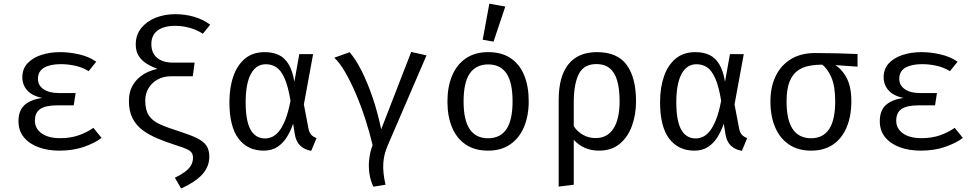

<svg xmlns="http://www.w3.org/2000/svg" viewBox="-20 -828 5440 1070"><path d="M391 -241H301Q234 -241 204.2 -220.5Q174.5 -200 174.5 -155.5Q174.5 -111.5 212 -84.8Q249.5 -58 315.5 -58Q373 -58 418.5 -74Q464 -90 500.5 -115.5L546 -59.5Q508 -30.5 447.5 -9.5Q387 11.5 310.5 11.5Q246 11.5 194.5 -7.5Q143 -26.5 113 -63Q83 -99.5 83 -152.5Q83 -212.5 117.2 -243Q151.5 -273.5 215 -282Q160 -293.5 132.2 -324Q104.5 -354.5 104.5 -397.5Q104.5 -444 133.2 -475Q162 -506 210 -521.8Q258 -537.5 316 -537.5Q366 -537.5 421 -525Q476 -512.5 516.5 -484L474 -431.5Q440 -452.5 399.5 -461.5Q359 -470.5 319.5 -470.5Q259 -470.5 225.2 -450.5Q191.5 -430.5 191.5 -388.5Q191.5 -352.5 222.5 -331Q253.5 -309.5 306.5 -309.5H401.5Z M956.5 -749Q1011.5 -749 1060.8 -734.8Q1110 -720.5 1151.5 -690.5L1110.5 -640Q1076 -662.5 1036 -673.2Q996 -684 957.5 -684Q893.5 -684 858.5 -658.2Q823.5 -632.5 823.5 -582.5Q823.5 -532 855.8 -505.5Q888 -479 943.5 -479H1064.5L1054.5 -403H934.5Q890 -403 857.5 -384.5Q825 -366 807.2 -335.5Q789.5 -305 789.5 -268.5Q789.5 -215 809.2 -184.8Q829 -154.5 871 -135.5Q913 -116.5 980 -95.5Q1039.5 -76.5 1076 -59Q1112.5 -41.5 1129.5 -17.5Q1146.5 6.5 1146.5 44.5Q1146.5 101 1107.2 144Q1068 187 989.5 222.5L954.5 162.5Q986.5 147 1009 130.8Q1031.5 114.5 1043.5 95Q1055.5 75.5 1055.5 51Q1055.5 33.5 1047.5 22.5Q1039.5 11.5 1019.2 2.2Q999 -7 961.5 -18.5Q905.5 -36.5 857.5 -56.5Q809.5 -76.5 773.8 -103.5Q738 -130.5 718.2 -169.8Q698.5 -209 698.5 -265.5Q698.5 -310 714.2 -342Q730 -374 754.8 -395.2Q779.5 -416.5 807 -428.2Q834.5 -440 857 -444Q826.5 -455.5 798.8 -472.2Q771 -489 753.8 -515.2Q736.5 -541.5 736.5 -580Q736.5 -633.5 766.8 -671.2Q797 -709 847 -729Q897 -749 956.5 -749Z M1455 -537.5Q1499.5 -537.5 1532.5 -522.2Q1565.5 -507 1587.8 -471Q1610 -435 1620.5 -372.5L1648 -526.5H1725L1673.5 -246L1699.5 -109.5Q1704 -88.5 1714.2 -77.2Q1724.5 -66 1744 -58.5L1714.5 12.5Q1677 6.5 1653 -16.5Q1629 -39.5 1622.5 -82.5L1613.5 -139Q1600 -98.5 1578.8 -64.2Q1557.5 -30 1526 -9.2Q1494.5 11.5 1449.5 11.5Q1360 11.5 1309.2 -55.5Q1258.5 -122.5 1258.5 -258.5Q1258.5 -340 1280.5 -403Q1302.5 -466 1346 -501.8Q1389.5 -537.5 1455 -537.5ZM1461.5 -470Q1407.5 -470 1378.2 -415.8Q1349 -361.5 1349 -258.5Q1349 -154 1376.5 -105.2Q1404 -56.5 1457.5 -56.5Q1476 -56.5 1495.5 -64.8Q1515 -73 1533.8 -95.2Q1552.5 -117.5 1569.5 -159Q1586.5 -200.5 1599 -267Q1585.5 -348 1565.8 -392Q1546 -436 1520.2 -453Q1494.5 -470 1461.5 -470Z M2271.5 -538.5 2357 -519.5 2140.5 -17Q2119 32.5 2116 83.2Q2113 134 2128.5 201.5L2061 212.5Q2045 180.5 2039 140.8Q2033 101 2037.5 59.8Q2042 18.5 2056.5 -19.5Q2040 -89.5 2016.2 -163Q1992.5 -236.5 1963.8 -304Q1935 -371.5 1904.2 -424.8Q1873.5 -478 1843 -506.5L1928.5 -537Q1963 -497 1995.8 -432Q2028.5 -367 2056.5 -284.5Q2084.5 -202 2104.5 -107.5Z M2701 -537.5Q2775.5 -537.5 2825.8 -503.8Q2876 -470 2901.2 -408.5Q2926.5 -347 2926.5 -263.5Q2926.5 -183 2900.5 -121Q2874.5 -59 2824.2 -23.8Q2774 11.5 2700 11.5Q2626 11.5 2575.5 -22.5Q2525 -56.5 2499.2 -118.2Q2473.5 -180 2473.5 -262.5Q2473.5 -344 2499.5 -406Q2525.5 -468 2576.2 -502.8Q2627 -537.5 2701 -537.5ZM2701 -469Q2633 -469 2598.2 -418.8Q2563.5 -368.5 2563.5 -262.5Q2563.5 -158.5 2597.8 -108Q2632 -57.5 2700 -57.5Q2768 -57.5 2802.2 -108Q2836.5 -158.5 2836.5 -263.5Q2836.5 -368.5 2802.5 -418.8Q2768.5 -469 2701 -469ZM2707 -807.5 2796 -791.5 2730.5 -596 2670 -606.5Z M3306.5 -537.5Q3421 -537.5 3472.8 -466Q3524.5 -394.5 3524.5 -263.5Q3524.5 -189.5 3502 -127Q3479.5 -64.5 3433.8 -26.5Q3388 11.5 3318.5 11.5Q3275 11.5 3239.8 -3.8Q3204.5 -19 3177.5 -49V201.5L3093.5 212V-270.5Q3093.5 -402 3147.8 -469.8Q3202 -537.5 3306.5 -537.5ZM3304.5 -471Q3233.5 -471 3205.5 -415.2Q3177.5 -359.5 3177.5 -257V-124.5Q3198.5 -93 3230.2 -75.8Q3262 -58.5 3299.5 -58.5Q3364.5 -58.5 3398.8 -111.5Q3433 -164.5 3433 -264Q3433 -333.5 3419.2 -379.5Q3405.5 -425.5 3377 -448.2Q3348.5 -471 3304.5 -471Z M3855 -537.5Q3899.5 -537.5 3932.5 -522.2Q3965.5 -507 3987.8 -471Q4010 -435 4020.5 -372.5L4048 -526.5H4125L4073.5 -246L4099.5 -109.5Q4104 -88.5 4114.2 -77.2Q4124.5 -66 4144 -58.5L4114.5 12.5Q4077 6.5 4053 -16.5Q4029 -39.5 4022.5 -82.5L4013.5 -139Q4000 -98.5 3978.8 -64.2Q3957.5 -30 3926 -9.2Q3894.5 11.5 3849.5 11.5Q3760 11.5 3709.2 -55.5Q3658.5 -122.5 3658.5 -258.5Q3658.5 -340 3680.5 -403Q3702.5 -466 3746 -501.8Q3789.5 -537.5 3855 -537.5ZM3861.5 -470Q3807.5 -470 3778.2 -415.8Q3749 -361.5 3749 -258.5Q3749 -154 3776.5 -105.2Q3804 -56.5 3857.5 -56.5Q3876 -56.5 3895.5 -64.8Q3915 -73 3933.8 -95.2Q3952.5 -117.5 3969.5 -159Q3986.5 -200.5 3999 -267Q3985.5 -348 3965.8 -392Q3946 -436 3920.2 -453Q3894.5 -470 3861.5 -470Z M4523.5 -532.5Q4580.5 -532.5 4645.2 -530.8Q4710 -529 4759 -527V-456.5L4615.5 -466.5L4575.5 -467.5Q4529 -468.5 4490.2 -461.2Q4451.5 -454 4423 -432.5Q4394.5 -411 4379 -370Q4363.5 -329 4363.5 -263Q4363.5 -158.5 4398.2 -108Q4433 -57.5 4500 -57.5Q4566.5 -57.5 4600.5 -108.2Q4634.5 -159 4634.5 -264Q4634.5 -349 4612.5 -398.2Q4590.5 -447.5 4557 -472.5L4623.5 -471.5Q4665.5 -451 4695 -399.8Q4724.5 -348.5 4724.5 -265.5Q4724.5 -180.5 4698.2 -118.2Q4672 -56 4622 -22.2Q4572 11.5 4500 11.5Q4427.5 11.5 4376.8 -22.8Q4326 -57 4299.8 -118.8Q4273.5 -180.5 4273.5 -263Q4273.5 -344 4303 -404.5Q4332.5 -465 4388.2 -498.8Q4444 -532.5 4523.5 -532.5Z M5191 -241H5101Q5034 -241 5004.2 -220.5Q4974.5 -200 4974.5 -155.5Q4974.5 -111.5 5012 -84.8Q5049.5 -58 5115.5 -58Q5173 -58 5218.5 -74Q5264 -90 5300.5 -115.5L5346 -59.5Q5308 -30.5 5247.5 -9.5Q5187 11.5 5110.5 11.5Q5046 11.5 4994.5 -7.5Q4943 -26.5 4913 -63Q4883 -99.5 4883 -152.5Q4883 -212.5 4917.2 -243Q4951.5 -273.5 5015 -282Q4960 -293.5 4932.2 -324Q4904.5 -354.5 4904.5 -397.5Q4904.5 -444 4933.2 -475Q4962 -506 5010 -521.8Q5058 -537.5 5116 -537.5Q5166 -537.5 5221 -525Q5276 -512.5 5316.5 -484L5274 -431.5Q5240 -452.5 5199.5 -461.5Q5159 -470.5 5119.5 -470.5Q5059 -470.5 5025.2 -450.5Q4991.5 -430.5 4991.5 -388.5Q4991.5 -352.5 5022.5 -331Q5053.5 -309.5 5106.5 -309.5H5201.5Z"/></svg>

Font: Fast_Mono
Style: Regular
Weight: 400
Monospace: yes
Designer: Carrois Corporate, Edenspiekermann AG, Nikita Prokopov
Foundry: Carrois Corporate, Edenspiekermann AG, Nikita Prokopov
Version: Version 5.002